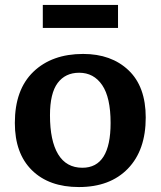

<svg xmlns="http://www.w3.org/2000/svg" viewBox="-20 -742 649 776"><path d="M299 14Q178 14 109 -54Q40 -122 40 -245Q40 -380 115 -452Q190 -524 316 -524Q430 -524 499.5 -458Q569 -392 569 -267Q569 -135 497 -60.5Q425 14 299 14ZM313 -64Q427 -64 427 -245Q427 -348 393 -398Q359 -448 300 -448Q244 -448 213 -406.5Q182 -365 182 -276Q182 -173 215 -118.5Q248 -64 313 -64ZM153 -629V-722H457V-629Z"/></svg>

Font: Literata 12pt SemiBold
Style: Regular
Weight: 600
Designer: Latin by Veronika Burian and Jose Scaglione. Greek by Irene Vlachou. Cyrillic by Vera Evstafieva.
Foundry: TypeTogether
Version: Version 3.002